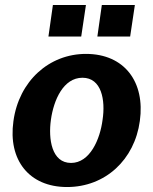

<svg xmlns="http://www.w3.org/2000/svg" viewBox="-20 -743 617 773"><path d="M326 -723H193L175 -596H307ZM523 -723H390L372 -596H504ZM250 10C404 10 522 -100 543 -256C565 -413 481 -526 326 -526C178 -526 56 -417 34 -255C12 -99 97 10 250 10ZM266 -87C188 -87 174 -183 185 -261C196 -340 235 -430 312 -430C389 -430 405 -340 393 -261C383 -182 342 -87 266 -87Z"/></svg>

Font: United Sans
Style: Bold Italic
Weight: 700
Italic angle: -8°
Designer: Pablo Impallari, Rodrigo Fuenzalida (Modified by Dan O. Williams)
Version: Version 1.000;PS 001.000;hotconv 1.0.88;makeotf.lib2.5.64775